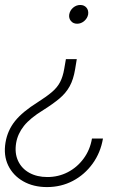

<svg xmlns="http://www.w3.org/2000/svg" viewBox="-43 -574 522 784"><path d="M270.5 -332.5 263.7 -291Q256.8 -249.5 241.5 -221.7Q226.1 -193.8 200 -171.9Q173.8 -149.9 134.3 -125Q80.1 -91.8 54.7 -59.8Q29.3 -27.8 22.9 9.8Q16.1 51.3 30.8 82.8Q45.4 114.3 76.7 131.6Q107.9 148.9 150.4 148.9Q195.3 148.9 233.6 129.2Q272 109.4 298.3 73.7Q324.7 38.1 332.5 -8.3H377.4Q367.7 49.3 335.2 94.2Q302.7 139.2 254.6 164.6Q206.5 189.9 148.9 189.9Q93.3 189.9 51.8 166.3Q10.3 142.6 -9.5 101.6Q-29.3 60.5 -20.5 7.8Q-12.2 -41.5 18.3 -79.6Q48.8 -117.7 110.4 -156.2Q147.5 -179.7 169.4 -198.5Q191.4 -217.3 202.6 -239.3Q213.9 -261.2 219.2 -292.5L226.1 -332.5ZM284.7 -553.7Q300.8 -553.7 310.1 -542.7Q319.3 -531.7 316.9 -515.1Q314 -499.5 301 -488.3Q288.1 -477.1 272 -477.1Q255.9 -477.1 246.6 -488.3Q237.3 -499.5 239.7 -515.1Q242.7 -531.7 255.6 -542.7Q268.6 -553.7 284.7 -553.7Z"/></svg>

Font: Inter 24pt ExtraLight
Style: Italic
Weight: 250
Italic angle: -9.3988°
Version: Version 4.001;git-66647c0bb